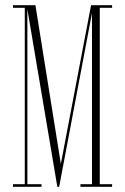

<svg xmlns="http://www.w3.org/2000/svg" viewBox="-20 -720 481 740"><path d="M30 0V-10H75.5V-690H30V-700H116.5L214.5 -88.5L331 -700H412V-690H364.5V-10H412V0H290V-10H334.5V-669.5L208 0H201L85.5 -684.5V-10H140V0Z"/></svg>

Font: Imbue 100pt Thin
Style: Regular
Weight: 100
Designer: Tyler Finck
Foundry: Etcetera Type Company
Version: Version 1.102; ttfautohint (v1.8.3)